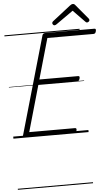

<svg xmlns="http://www.w3.org/2000/svg" viewBox="-96 -1313 1086 1870"><g transform="rotate(-5 446.5 -378.0)"><path d="M120 0Q105 0 99 -5.5Q93 -11 96 -23L370 -979Q373 -988 379.5 -993Q386 -998 401 -998H879Q889 -998 891.5 -991.5Q894 -985 891 -973Q888 -960 882 -954Q876 -948 866 -948H415L302 -552H681Q691 -552 693.5 -546Q696 -540 693 -528Q689 -514 683 -508Q677 -502 668 -502H288L159 -50H606Q616 -50 619 -44Q622 -38 619 -25Q615 -12 609 -6Q603 0 594 0ZM496 -1065Q487 -1065 481 -1072.5Q475 -1080 475 -1087Q475 -1093 477 -1096.5Q479 -1100 483 -1104L661 -1243Q670 -1250 676.5 -1253Q683 -1256 691 -1256Q698 -1256 704 -1252.5Q710 -1249 715 -1242L832 -1102Q835 -1098 836.5 -1094Q838 -1090 838 -1086Q838 -1077 829.5 -1071Q821 -1065 814 -1065Q808 -1065 803.5 -1068Q799 -1071 795 -1076L683 -1191L517 -1074Q511 -1070 506 -1067.5Q501 -1065 496 -1065ZM0 490H735V500H0ZM0 -20H735V0H0ZM0 -505H735V-500H0ZM0 -1010H735V-1000H0Z"/></g></svg>

Font: Playwrite AU NSW Guides
Style: Regular
Weight: 400
Designer: Veronika Burian, José Scaglione
Foundry: TypeTogether
Version: Version 1.003